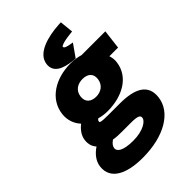

<svg xmlns="http://www.w3.org/2000/svg" viewBox="-267 -838 1172 1172"><g transform="rotate(-45 319.0 -252.5)"><path d="M204 9C224 13 247 14 274 14H351C417 14 427 24 425 43C422 66 375 102 287 102C198 102 169 77 172 52C174 38 181 25 204 9ZM253 217C442 217 569 138 583 24C595 -77 521 -117 388 -117H288C221 -117 220 -123 221 -129C222 -137 224 -141 233 -146C255 -139 281 -136 304 -136C432 -136 540 -196 554 -308C557 -329 554 -348 548 -366H623L638 -491H433C410 -498 381 -503 349 -503C222 -503 109 -438 95 -320C89 -268 108 -226 135 -197C108 -176 84 -146 80 -110C76 -77 85 -51 103 -32C64 -6 37 29 32 69C19 173 119 217 253 217ZM250 -317C256 -363 292 -384 334 -384C376 -384 406 -362 400 -317C394 -270 357 -248 317 -248C275 -248 244 -270 250 -317ZM393 -502 450 -583 421 -588C389 -595 387 -602 388 -610C388 -611 404 -624 469 -631L494 -634L485 -722L465 -721C368 -715 253 -686 243 -603C236 -542 285 -512 377 -503Z"/></g></svg>

Font: Falling Sky
Style: ExBdObl
Weight: 400
Designer: Paul D. Hunt
Foundry: Adobe Systems Incorporated
Version: Version 1.02